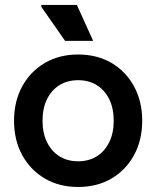

<svg xmlns="http://www.w3.org/2000/svg" viewBox="-20 -740 631 775"><path d="M295.1 14.7Q219.3 14.7 161.2 -19.3Q103 -53.3 69.8 -113.7Q36.7 -174 36.7 -252.7Q36.7 -331.3 69.8 -391.7Q103 -452 161.2 -486Q219.5 -520 295.1 -520Q371.7 -520 429.6 -486.2Q487.6 -452.3 520.8 -391.8Q554 -331.3 554 -252.7Q554 -174 520.8 -113.5Q487.7 -53 429.8 -19.2Q371.9 14.7 295.1 14.7ZM295.3 -89Q338.7 -89 370.8 -109.2Q403 -129.3 421 -166.2Q439 -203 439 -252.4Q439 -302.7 421 -339.3Q403 -376 370.8 -396.2Q338.7 -416.3 295.3 -416.3Q252 -416.3 219.8 -396.2Q187.7 -376 169.7 -339.5Q151.7 -303 151.7 -252.6Q151.7 -203 169.7 -166.2Q187.7 -129.3 219.8 -109.2Q252 -89 295.3 -89ZM356 -575H242.7L147 -712V-720H290.3Z"/></svg>

Font: Fustat
Style: Regular
Weight: 400
Designer: Mohamed Gaber, Khaled Hosny, Laura Garcia Mut
Foundry: Kief Type Foundry, Alif Type Foundry, Hard Type Foundry
Version: Version 1.007